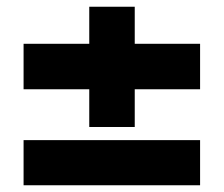

<svg xmlns="http://www.w3.org/2000/svg" viewBox="-20 -532 664 570"><path d="M574 -402V-267H380V-155H245V-267H50V-402H245V-512H380V-402ZM50 -116H574V18H50Z"/></svg>

Font: Lalezar
Style: Bold
Weight: 700
Designer: Borna Izadpanah
Foundry: Borna Izadpanah
Version: Version 1.003;January 24, 2021;FontCreator 13.0.0.2683 64-bi